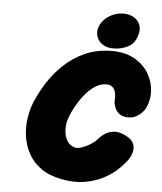

<svg xmlns="http://www.w3.org/2000/svg" viewBox="-57 -888 793 939"><g transform="rotate(5 339.5 -418.0)"><path d="M279 -5Q218 -17 178.5 -45Q139 -73 117 -112.5Q95 -152 88.5 -196Q82 -240 88 -284Q94 -328 109 -366Q127 -410 157.5 -459.5Q188 -509 232.5 -552.5Q277 -596 336.5 -623.5Q396 -651 472 -651Q538 -651 583.5 -624.5Q629 -598 653 -556.5Q677 -515 678.5 -468.5Q680 -422 658 -381Q658 -381 647.5 -368Q637 -355 616.5 -343.5Q596 -332 567 -335Q544 -338 531.5 -349Q519 -360 513.5 -373Q508 -386 506.5 -395.5Q505 -405 505 -405Q505 -405 505.5 -413Q506 -421 505.5 -433.5Q505 -446 500.5 -458Q496 -470 486 -478Q476 -486 458 -486Q431 -486 406.5 -471Q382 -456 361 -432.5Q340 -409 324 -382.5Q308 -356 297.5 -332.5Q287 -309 283 -294Q279 -280 278 -264.5Q277 -249 279 -233.5Q281 -218 287 -204Q293 -190 303.5 -180Q314 -170 330 -165Q343 -161 364 -168Q385 -175 406 -188Q427 -201 438 -214Q438 -214 447 -224Q456 -234 473.5 -245Q491 -256 515.5 -258.5Q540 -261 571 -246Q598 -233 608 -217Q618 -201 617.5 -184.5Q617 -168 611.5 -154.5Q606 -141 600 -132.5Q594 -124 594 -124Q594 -124 581.5 -108.5Q569 -93 544 -71Q519 -49 481 -29.5Q443 -10 392.5 -1.5Q342 7 279 -5ZM476 -664Q448 -664 427.5 -675.5Q407 -687 397.5 -707Q388 -727 392 -751Q397 -775 414.5 -795Q432 -815 457.5 -826.5Q483 -838 511 -838Q539 -838 560 -826.5Q581 -815 590.5 -795Q600 -775 595 -751Q586 -703 552.5 -683.5Q519 -664 476 -664Z"/></g></svg>

Font: Sour Gummy Black
Style: Italic
Weight: 900
Italic angle: -11.3°
Designer: Stefie Justprince
Foundry: Eifetstype
Version: Version 1.000